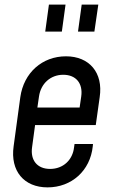

<svg xmlns="http://www.w3.org/2000/svg" viewBox="-20 -800 488 832"><path d="M264 -780H192L176 -663H248ZM406 -780H334L318 -663H389ZM266 -556C163 -556 83 -485 68 -379L39 -166C24 -59 84 12 186 12C290 12 371 -60 382 -166L383 -176H303L301 -162C295 -107 254 -68 197 -68C141 -68 111 -106 119 -162L132 -258H395L412 -379C428 -485 367 -556 266 -556ZM332 -382 325 -334H142L149 -382C157 -438 199 -476 254 -476C310 -476 340 -438 332 -382Z"/></svg>

Font: Mohave
Style: Italic
Weight: 400
Italic angle: -8°
Designer: Gumpita Rahayu
Foundry: Tokotype
Version: Version 2.002;PS 002.002;hotconv 1.0.88;makeotf.lib2.5.64775